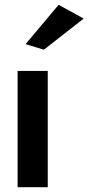

<svg xmlns="http://www.w3.org/2000/svg" viewBox="-20 -776 393 796"><path d="M86 -593 162 -570 327 -699 223 -756ZM178 0V-482H53V0Z"/></svg>

Font: Bluebird
Style: Ext
Weight: 400
Designer: Jasper
Foundry: Cannot Into Space Fonts
Version: Version 0.98